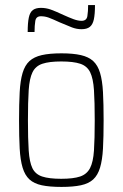

<svg xmlns="http://www.w3.org/2000/svg" viewBox="-20 -728 483 756"><path d="M222 8Q175 8 144.5 1.5Q114 -5 96 -21.5Q78 -38 69 -68Q60 -98 57.5 -143.5Q55 -189 55 -254Q55 -319 57.5 -365Q60 -411 69 -441Q78 -471 96 -487.5Q114 -504 144.5 -511Q175 -518 222 -518Q268 -518 298.5 -511Q329 -504 347 -487.5Q365 -471 374 -441Q383 -411 385.5 -365Q388 -319 388 -254Q388 -189 385.5 -143.5Q383 -98 374 -68Q365 -38 347 -21.5Q329 -5 298.5 1.5Q268 8 222 8ZM221 -24Q269 -24 295.5 -33Q322 -42 334.5 -66Q347 -90 350 -135.5Q353 -181 353 -254Q353 -327 350 -373Q347 -419 335 -443.5Q323 -468 296 -477Q269 -486 221 -486Q174 -486 147 -477Q120 -468 108 -443.5Q96 -419 93 -373Q90 -327 90 -254Q90 -181 93 -135.5Q96 -90 107.5 -66Q119 -42 146 -33Q173 -24 221 -24ZM89 -602Q89 -638 93.5 -659Q98 -680 109.5 -688.5Q121 -697 141 -697Q161 -697 179.5 -690.5Q198 -684 230 -669Q252 -659 269.5 -652.5Q287 -646 301 -646Q321 -646 324 -664.5Q327 -683 327 -708H354Q354 -672 349.5 -651.5Q345 -631 333.5 -622Q322 -613 301 -613Q282 -613 263.5 -620Q245 -627 215 -640Q187 -653 172 -658.5Q157 -664 141 -664Q122 -664 119 -645.5Q116 -627 116 -602Z"/></svg>

Font: Saira Thin Condensed
Style: Regular
Weight: 100
Width: 3
Version: Version 1.101